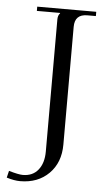

<svg xmlns="http://www.w3.org/2000/svg" viewBox="-53 -754 443 807"><g transform="rotate(5 168.5 -350.5)"><path d="M160 -673Q160 -690 169 -699V-701H71V-719H320V-701H284Q231 -701 231 -648V-151Q231 -75 184.5 -28.5Q138 18 63 18Q38 18 6 8L13 -21Q54 -9 72 -9Q114 -9 137 -38Q160 -67 160 -115Z"/></g></svg>

Font: Foglihten068fMac
Style: Regular
Weight: 500
Designer: gluk (gluksza@wp.pl)
Foundry: gluk (gluksza@wp.pl)
Version: Version 0.68